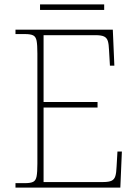

<svg xmlns="http://www.w3.org/2000/svg" viewBox="-20 -848 625 868"><path d="M50 0V-20H93Q118 -20 130 -26Q142 -32 145.5 -51Q149 -70 149 -108V-606Q149 -645 145.5 -663.5Q142 -682 130 -688Q118 -694 93 -694H50V-714H490L497 -551H477L473 -620Q472 -648 467.5 -662.5Q463 -677 450.5 -683Q438 -689 412 -689H177V-387H421V-362H177V-25H446Q472 -25 484.5 -31Q497 -37 501.5 -52Q506 -67 507 -94L511 -163H531L524 0ZM161 -803V-828H451V-803Z"/></svg>

Font: Noto Serif Hebrew Thin
Style: Regular
Weight: 250
Version: Version 2.003